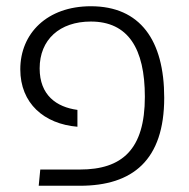

<svg xmlns="http://www.w3.org/2000/svg" viewBox="-20 -595 606 615"><path d="M104 0H236C405 0 506 -82 506 -282C506 -466 429 -575 271 -575C131 -575 45 -488 45 -373C45 -264 121 -198 228 -189V-243C161 -252 107 -290 107 -376C107 -468 171 -526 271 -526C390 -526 444 -440 444 -285C444 -116 371 -52 236 -52H109Z"/></svg>

Font: FiraGO Light
Style: Regular
Weight: 300
Designer: bBox Type
Foundry: bBox Type GmbH
Version: Version 1.001;PS 001.001;hotconv 1.0.88;makeotf.lib2.5.64775